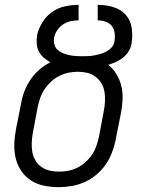

<svg xmlns="http://www.w3.org/2000/svg" viewBox="-20 -760 590 792"><path d="M222 12Q191 12 161.5 6Q132 0 108 -15.5Q84 -31 68 -54.5Q52 -78 45 -106.5Q38 -135 39 -165.5Q40 -196 46 -227L67 -333Q71 -358 80.5 -383Q90 -408 105.5 -431Q121 -454 142 -472.5Q163 -491 188 -503Q173 -511 160.5 -522Q148 -533 140.5 -547.5Q133 -562 131.5 -579.5Q130 -597 133 -615Q139 -642 155 -668Q171 -694 195.5 -711Q220 -728 248.5 -734Q277 -740 304 -740V-676Q288 -676 271.5 -672.5Q255 -669 240.5 -659.5Q226 -650 216 -635Q206 -620 203 -604V-603Q201 -589 204.5 -576Q208 -563 217.5 -554.5Q227 -546 239 -541Q251 -536 264 -533Q277 -530 290.5 -529Q304 -528 318 -528Q330 -528 343 -528.5Q356 -529 369 -531.5Q382 -534 394.5 -537.5Q407 -541 419 -547.5Q431 -554 440.5 -564.5Q450 -575 452 -588V-589Q455 -606 453 -623Q451 -640 441.5 -652.5Q432 -665 416 -670.5Q400 -676 383 -676V-740Q417 -740 448 -730.5Q479 -721 499 -698.5Q519 -676 523.5 -643Q528 -610 522 -577Q519 -561 509.5 -546.5Q500 -532 486.5 -521.5Q473 -511 457.5 -504Q442 -497 427 -493Q447 -476 461 -453Q475 -430 481 -403Q487 -376 485.5 -347Q484 -318 478 -289L457 -183Q452 -157 442 -131Q432 -105 416 -81.5Q400 -58 377 -39Q354 -20 328 -8.5Q302 3 275 7.5Q248 12 222 12ZM223 -52Q242 -52 261 -55.5Q280 -59 298.5 -68Q317 -77 332.5 -91Q348 -105 359.5 -122Q371 -139 377.5 -158Q384 -177 388 -195L408 -301Q412 -321 413 -341.5Q414 -362 411 -381Q408 -400 398.5 -416Q389 -432 374 -443.5Q359 -455 340 -459.5Q321 -464 301 -464Q282 -464 262.5 -460Q243 -456 225 -447Q207 -438 191.5 -424Q176 -410 164.5 -393Q153 -376 146.5 -357.5Q140 -339 136 -321L116 -215Q112 -194 111 -174Q110 -154 113 -135Q116 -116 125.5 -99.5Q135 -83 150 -72Q165 -61 184 -56.5Q203 -52 223 -52Z"/></svg>

Font: Lode Term
Style: Italic
Weight: 400
Italic angle: -11°
Monospace: yes
Designer: Belleve Invis
Foundry: Belleve Invis
Version: Version 29.2.0